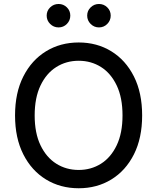

<svg xmlns="http://www.w3.org/2000/svg" viewBox="-20 -955 806 984"><path d="M383.3 9.8Q289.6 9.8 215.8 -35.2Q142.1 -80.1 99.6 -163.8Q57.1 -247.6 57.1 -363.3Q57.1 -479.5 99.6 -563.2Q142.1 -647 215.8 -692.1Q289.6 -737.3 383.3 -737.3Q477.1 -737.3 550.5 -692.1Q624 -647 666.3 -563.2Q708.5 -479.5 708.5 -363.3Q708.5 -247.6 666.3 -163.8Q624 -80.1 550.5 -35.2Q477.1 9.8 383.3 9.8ZM383.3 -84Q446.8 -84 497.6 -116Q548.3 -147.9 578.1 -210.4Q607.9 -272.9 607.9 -363.3Q607.9 -454.6 578.1 -517.1Q548.3 -579.6 497.6 -611.6Q446.8 -643.6 383.3 -643.6Q319.3 -643.6 268.3 -611.3Q217.3 -579.1 187.5 -516.6Q157.7 -454.1 157.7 -363.3Q157.7 -272.9 187.5 -210.7Q217.3 -148.4 268.3 -116.2Q319.3 -84 383.3 -84ZM487.3 -814.5Q462.4 -814.5 444.6 -832.3Q426.8 -850.1 426.8 -875Q426.8 -899.9 444.6 -917.2Q462.4 -934.6 487.3 -934.6Q512.2 -934.6 529.8 -917.2Q547.4 -899.9 547.4 -875Q547.4 -850.1 529.8 -832.3Q512.2 -814.5 487.3 -814.5ZM280.3 -814.5Q254.9 -814.5 237.1 -832.3Q219.2 -850.1 219.2 -875Q219.2 -899.9 237.1 -917.2Q254.9 -934.6 280.3 -934.6Q305.2 -934.6 322.8 -917.2Q340.3 -899.9 340.3 -875Q340.3 -850.1 322.8 -832.3Q305.2 -814.5 280.3 -814.5Z"/></svg>

Font: Inter Cardless
Style: Regular
Weight: 400
Designer: Rasmus Andersson
Foundry: rsms
Version: Version 4.001;git-9221beed3